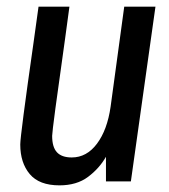

<svg xmlns="http://www.w3.org/2000/svg" viewBox="-20 -546 510 578"><path d="M41 -111Q41 -138 81 -418L96 -526H189L176 -430Q137 -155 137 -137Q137 -103 151.5 -87.5Q166 -72 196 -72Q241 -72 272 -113.5Q303 -155 313 -225L354 -526H448L374 0H299V-74Q279 -39 245 -13.5Q211 12 159 12Q98 12 69.5 -22Q41 -56 41 -111Z"/></svg>

Font: Archivo Narrow Medium
Style: Italic
Weight: 500
Italic angle: -8°
Designer: Hector Gatti
Foundry: Omnibus-Type
Version: Version 2.001